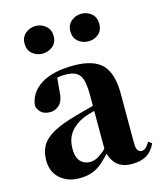

<svg xmlns="http://www.w3.org/2000/svg" viewBox="-122 -903 844 1008"><g transform="rotate(-15 300.0 -399.0)"><path d="M185 17Q121 17 80 -19.5Q39 -56 39 -119Q39 -165 58.5 -198.5Q78 -232 125 -258Q172 -284 253 -306Q291 -317 342.5 -330Q394 -343 434 -353V-327Q394 -317 354.5 -306Q315 -295 292 -287Q243 -266 215.5 -230.5Q188 -195 188 -140Q188 -95 208.5 -73Q229 -51 263 -51Q276 -51 292.5 -57.5Q309 -64 331.5 -82.5Q354 -101 385 -136L404 -80H363Q335 -49 310.5 -27.5Q286 -6 256.5 5.5Q227 17 185 17ZM471 16Q416 16 387 -13Q358 -42 350 -91V-93V-393Q350 -445 341 -474.5Q332 -504 310 -516Q288 -528 250 -528Q226 -528 200 -523Q174 -518 136 -505L208 -529L201 -453Q199 -401 177 -379.5Q155 -358 126 -358Q70 -358 56 -410Q63 -480 127 -521.5Q191 -563 307 -563Q414 -563 461 -514.5Q508 -466 508 -357V-88Q508 -60 515.5 -48.5Q523 -37 537 -37Q548 -37 558 -45Q568 -53 582 -75L600 -62Q581 -21 550.5 -2.5Q520 16 471 16ZM167 -665Q136 -665 112 -684.5Q88 -704 88 -740Q88 -775 112 -795Q136 -815 167 -815Q198 -815 222 -795Q246 -775 246 -740Q246 -704 222 -684.5Q198 -665 167 -665ZM416 -665Q385 -665 361 -684.5Q337 -704 337 -740Q337 -775 361 -795Q385 -815 416 -815Q448 -815 471 -795Q494 -775 494 -740Q494 -704 471 -684.5Q448 -665 416 -665Z"/></g></svg>

Font: Noto Serif TC ExtraLight Black
Style: Regular
Weight: 900
Version: Version 2.003-H1;hotconv 1.1.1;makeotfexe 2.6.0